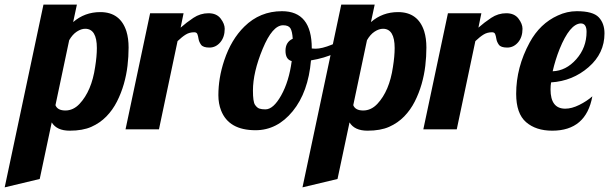

<svg xmlns="http://www.w3.org/2000/svg" viewBox="-111 -557 2623 827"><path d="M111.8 -29.8 60.1 213.9 -90.8 250 76.2 -537.1H220.2L204.1 -461.9Q253.9 -504.9 320.8 -504.9Q407.2 -504.9 433.6 -421.9Q442.9 -391.6 442.9 -352.3Q442.9 -313 438.2 -273.7Q433.6 -234.4 422.4 -195.1Q411.1 -155.8 392.8 -119.6Q374.5 -83.5 347.2 -55.4Q319.8 -27.3 282.5 -10.7Q245.1 5.9 189.2 5.9Q133.3 5.9 111.8 -29.8ZM306.2 -350.1Q306.2 -433.1 255.9 -433.1Q238.8 -433.1 220 -420.9Q201.2 -408.7 187 -383.8L127.9 -104Q136.7 -81.1 170.7 -81.1Q204.6 -81.1 231.4 -109.4Q283.7 -165 298.8 -268.6Q306.2 -314.5 306.2 -350.1Z M429.7 0 535.6 -500H679.7L667 -438Q691.9 -460 721.9 -480Q752 -500 786.9 -500Q821.8 -500 839.4 -477.1Q856.9 -454.1 856.9 -433.1Q856.9 -397 837.6 -374.5Q818.4 -352.1 791 -352.1Q763.7 -352.1 754.9 -364.5Q746.1 -377 744.1 -389.9Q742.2 -402.8 739 -410.4Q735.8 -418 725.6 -418Q705.1 -418 689.5 -408.4Q673.8 -398.9 653.8 -379.9L573.7 0Z M1405.8 -379.9Q1345.2 -316.4 1228.5 -296.9Q1216.8 -160.2 1149.9 -78.1Q1083 3.9 989.7 3.9Q874.5 3.9 841.3 -81.1Q829.6 -110.8 829.6 -147Q829.6 -183.1 835.7 -220.5Q841.8 -257.8 855 -297.4Q884.8 -386.7 941.4 -442.4Q1008.8 -508.8 1103.5 -508.8Q1231.9 -508.8 1231.9 -349.1V-348.1Q1236.8 -347.2 1248.5 -347.2Q1275.4 -347.2 1317.6 -364.3Q1359.9 -381.3 1397 -407.2ZM1145.5 -293.9Q1118.7 -300.8 1118.7 -338.4Q1118.7 -376 1149.9 -390.1Q1147.9 -421.9 1139.9 -435.1Q1131.8 -448.2 1108.4 -448.2Q1062.5 -448.2 1020.5 -346.9Q978.5 -245.6 978.5 -167Q978.5 -118.7 987.3 -105.7Q996.1 -92.8 1005.9 -89.4Q1015.6 -85.9 1032.2 -85.9Q1066.4 -85.9 1100.1 -146Q1133.8 -206.1 1145.5 -293.9Z M1394.5 -29.8 1342.8 213.9 1191.9 250 1358.9 -537.1H1502.9L1486.8 -461.9Q1536.6 -504.9 1603.5 -504.9Q1689.9 -504.9 1716.3 -421.9Q1725.6 -391.6 1725.6 -352.3Q1725.6 -313 1720.9 -273.7Q1716.3 -234.4 1705.1 -195.1Q1693.8 -155.8 1675.5 -119.6Q1657.2 -83.5 1629.9 -55.4Q1602.5 -27.3 1565.2 -10.7Q1527.8 5.9 1471.9 5.9Q1416 5.9 1394.5 -29.8ZM1588.9 -350.1Q1588.9 -433.1 1538.6 -433.1Q1521.5 -433.1 1502.7 -420.9Q1483.9 -408.7 1469.7 -383.8L1410.6 -104Q1419.4 -81.1 1453.4 -81.1Q1487.3 -81.1 1514.2 -109.4Q1566.4 -165 1581.5 -268.6Q1588.9 -314.5 1588.9 -350.1Z M1712.4 0 1818.4 -500H1962.4L1949.7 -438Q1974.6 -460 2004.6 -480Q2034.7 -500 2069.6 -500Q2104.5 -500 2122.1 -477.1Q2139.6 -454.1 2139.6 -433.1Q2139.6 -397 2120.4 -374.5Q2101.1 -352.1 2073.7 -352.1Q2046.4 -352.1 2037.6 -364.5Q2028.8 -377 2026.9 -389.9Q2024.9 -402.8 2021.7 -410.4Q2018.6 -418 2008.3 -418Q1987.8 -418 1972.2 -408.4Q1956.5 -398.9 1936.5 -379.9L1856.4 0Z M2260.3 -171.9Q2260.3 -88.9 2323.7 -88.9Q2351.6 -88.9 2384 -105Q2416.5 -121.1 2440.4 -142.1Q2413.6 5.9 2267.6 5.9Q2197.3 5.9 2154.8 -31Q2112.3 -67.9 2112.3 -152.8Q2112.3 -267.1 2170.4 -374Q2214.8 -455.6 2291.5 -490.2Q2331.1 -508.8 2373.5 -508.8Q2442.9 -508.8 2467.8 -482.7Q2492.7 -456.5 2492.7 -413.1Q2492.7 -327.1 2424.1 -267.6Q2355.5 -208 2262.7 -202.1Q2260.3 -188.5 2260.3 -171.9ZM2415.5 -419.9Q2415.5 -456.1 2390.6 -456.1Q2343.3 -454.1 2299.3 -345.7Q2280.8 -299.3 2269.5 -250Q2327.1 -252 2371.3 -302Q2415.5 -352.1 2415.5 -419.9Z"/></svg>

Font: UVF Lobster12
Style: Regular
Weight: 400
Designer: Pablo Impallari
Foundry: Pablo Impallari. www.impallari.com
Version: Version 1.004